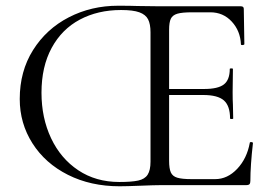

<svg xmlns="http://www.w3.org/2000/svg" viewBox="-20 -647 954 671"><path d="M49 -301Q49 -398 95.5 -472Q142 -546 220.5 -586.5Q299 -627 393 -627Q436 -627 461 -626L540 -625H822Q832 -625 832 -616L834 -493Q834 -490 828 -489.5Q822 -489 822 -492Q820 -539 790 -571.5Q760 -604 715 -604H651Q616 -604 599.5 -599Q583 -594 577 -581.5Q571 -569 571 -543V-85Q571 -58 577 -44.5Q583 -31 599.5 -26Q616 -21 649 -21H732Q775 -21 809 -57Q843 -93 853 -148Q853 -151 858.5 -150.5Q864 -150 864 -147Q855 -68 855 -15Q855 -7 852 -3.5Q849 0 840 0H542Q520 0 472 2Q422 4 398 4Q297 4 217.5 -36Q138 -76 93.5 -146Q49 -216 49 -301ZM690 -315H540V-336H693Q742 -336 762.5 -352Q783 -368 783 -406Q783 -408 788.5 -408Q794 -408 794 -406L793 -325Q793 -296 794 -281L795 -233Q795 -231 789.5 -231Q784 -231 784 -233Q784 -277 762.5 -296Q741 -315 690 -315ZM506 -82V-534Q506 -563 497.5 -579.5Q489 -596 467 -604Q445 -612 403 -612Q322 -612 259 -578.5Q196 -545 160.5 -479.5Q125 -414 125 -323Q125 -235 158.5 -164Q192 -93 253.5 -52Q315 -11 397 -11Q440 -11 463 -16Q486 -21 496 -36.5Q506 -52 506 -82Z"/></svg>

Font: Cormorant SC
Style: Regular
Weight: 400
Designer: Christian Thalmann (Catharsis Fonts)
Foundry: Catharsis Fonts
Version: Version 4.000